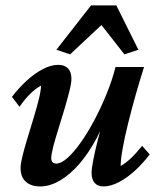

<svg xmlns="http://www.w3.org/2000/svg" viewBox="-20 -669 578 697"><path d="M191.4 -433.6Q213.9 -433.6 226.6 -420.9Q239.3 -408.2 239.3 -382.8Q239.3 -367.2 231.9 -337.9Q224.6 -308.6 213.9 -272.5Q203.1 -236.3 191.9 -200.7Q180.7 -165 173.3 -136.7Q166 -108.4 166 -94.7Q166 -85.9 170.4 -80.6Q174.8 -75.2 184.6 -75.2Q202.1 -75.2 225.1 -95.7Q248 -116.2 272.9 -151.4Q297.9 -186.5 321.8 -231.4Q345.7 -276.4 366.2 -326.2Q386.7 -376 399.4 -425.8H502.9Q488.3 -379.9 473.1 -326.7Q458 -273.4 445.3 -222.2Q432.6 -170.9 425.3 -129.9Q418 -88.9 418 -66.4Q438.5 -78.1 457.5 -96.7Q476.6 -115.2 496.1 -139.6L523.4 -108.4Q499 -76.2 470.2 -49.8Q441.4 -23.4 411.6 -7.8Q381.8 7.8 355.5 7.8Q335 7.8 323.7 -4.9Q312.5 -17.6 312.5 -42Q312.5 -56.6 318.4 -87.4Q324.2 -118.2 336.4 -166Q348.6 -213.9 369.1 -281.2H377.9Q358.4 -218.8 330.1 -166Q301.8 -113.3 268.1 -74.2Q234.4 -35.2 197.8 -13.7Q161.1 7.8 126 7.8Q92.8 7.8 73.7 -9.3Q54.7 -26.4 54.7 -59.6Q54.7 -75.2 62 -104.5Q69.3 -133.8 80.6 -170.4Q91.8 -207 103 -244.1Q114.3 -281.2 121.6 -311.5Q128.9 -341.8 128.9 -358.4Q108.4 -346.7 89.4 -328.1Q70.3 -309.6 50.8 -281.2L23.4 -317.4Q47.9 -349.6 76.7 -376Q105.5 -402.3 135.3 -418Q165 -433.6 191.4 -433.6ZM482.4 -488.3 431.6 -471.7 322.3 -611.3H383.8L234.4 -471.7L184.6 -488.3L310.5 -649.4H402.3Z"/></svg>

Font: Crimson Pro SemiBold
Style: Italic
Weight: 600
Italic angle: -12°
Designer: Jacques Le Bailly
Foundry: Baron von Fonthausen
Version: Version 1.003